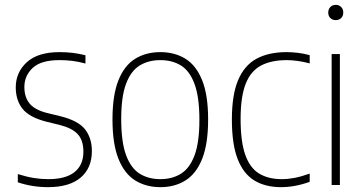

<svg xmlns="http://www.w3.org/2000/svg" viewBox="-20 -763 1500 792"><path d="M178 9Q113 9 53.5 -11V-45Q90 -33.5 119.5 -28.8Q149 -24 179 -24Q251 -24 287.5 -53.2Q324 -82.5 324 -137Q324 -185 300.2 -210Q276.5 -235 226.5 -247.5L171.5 -261Q101 -279 73 -314.2Q45 -349.5 45 -402.5Q45 -464.5 90.5 -506.2Q136 -548 225.5 -548Q255 -548 281 -544.8Q307 -541.5 332.5 -535V-501Q302.5 -509 277.8 -512Q253 -515 225.5 -515Q149 -515 114.8 -482.8Q80.5 -450.5 80.5 -404Q80.5 -362 102.2 -335.8Q124 -309.5 174 -297L229.5 -283.5Q303.5 -265 331.2 -229Q359 -193 359 -139.5Q359 -70 312.8 -30.5Q266.5 9 178 9Z M641.5 9Q582.5 9 538 -18.5Q493.5 -46 468.8 -107.5Q444 -169 444 -270Q444 -370.5 468.5 -431.8Q493 -493 537.5 -520.5Q582 -548 641.5 -548Q700.5 -548 744.8 -520.8Q789 -493.5 813.8 -432.2Q838.5 -371 838.5 -270Q838.5 -169.5 814 -108Q789.5 -46.5 745.2 -18.8Q701 9 641.5 9ZM641.5 -24Q690.5 -24 726.5 -46.5Q762.5 -69 782.5 -122.2Q802.5 -175.5 802.5 -268.5Q802.5 -362.5 782.5 -416.5Q762.5 -470.5 726.5 -492.8Q690.5 -515 641.5 -515Q592.5 -515 556.2 -492.8Q520 -470.5 500 -417.5Q480 -364.5 480 -272Q480 -177.5 500 -123.2Q520 -69 556.2 -46.5Q592.5 -24 641.5 -24Z M1139 9Q1074.5 9 1029.2 -18.5Q984 -46 960.2 -107.2Q936.5 -168.5 936.5 -270Q936.5 -371.5 962.2 -432.5Q988 -493.5 1038.2 -520.8Q1088.5 -548 1162 -548Q1184.5 -548 1209.2 -545Q1234 -542 1257.5 -535.5V-501.5Q1231.5 -508.5 1207 -511.8Q1182.5 -515 1163.5 -515Q1099.5 -515 1057 -492.8Q1014.5 -470.5 993.5 -417.5Q972.5 -364.5 972.5 -272Q972.5 -178.5 991.8 -124.2Q1011 -70 1049 -47Q1087 -24 1143 -24Q1167 -24 1195 -29.2Q1223 -34.5 1257.5 -47V-13Q1197.5 9 1139 9Z M1348 0V-540H1382V0ZM1365 -680Q1351.5 -680 1342.8 -688.5Q1334 -697 1334 -711Q1334 -725.5 1342.8 -734.2Q1351.5 -743 1365 -743Q1378.5 -743 1387.2 -734.2Q1396 -725.5 1396 -711Q1396 -697 1387.2 -688.5Q1378.5 -680 1365 -680Z"/></svg>

Font: Encode Sans Semi Condensed Thin
Style: Regular
Weight: 100
Width: 4
Designer: Multiple Designers
Foundry: Impallari Type
Version: Version 3.000; ttfautohint (v1.8.3) -l 8 -r 50 -G 200 -x 14 